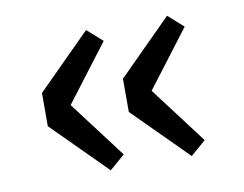

<svg xmlns="http://www.w3.org/2000/svg" viewBox="-55 -531 709 558"><g transform="rotate(-10 300.0 -252.0)"><path d="M230 -45 72 -203V-301L230 -459L275 -419L148 -252L275 -84ZM469 -45 311 -203V-301L469 -459L514 -419L387 -252L514 -84Z"/></g></svg>

Font: SauceCodePro Nerd Font Mono
Style: Regular
Weight: 500
Monospace: yes
Designer: Paul D. Hunt, Teo Tuominen
Foundry: Adobe Systems Incorporated
Version: Version 2.030;PS 1.000;hotconv 16.6.51;makeotf.lib2.5.65220;